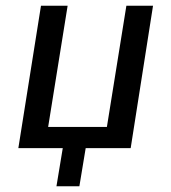

<svg xmlns="http://www.w3.org/2000/svg" viewBox="-20 -517 598 670"><path d="M177 133 199 0H44L123 -497H216L148 -74H353L421 -497H514L436 0H279L257 133Z"/></svg>

Font: Nunito Sans 7pt Condensed Medium
Style: Italic
Weight: 500
Width: 3
Italic angle: -9°
Designer: Vernon Adams
Foundry: Vernon Adams
Version: Version 3.101;gftools[0.9.27]